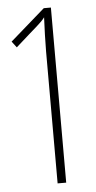

<svg xmlns="http://www.w3.org/2000/svg" viewBox="-52 -747 392 780"><g transform="rotate(-5 144.0 -357.0)"><path d="M151 0H186V-714H157L15 -590L34 -565C124 -646 138 -654 155 -677C153 -628 151 -582 151 -539Z"/></g></svg>

Font: Kathrein 37 Thin Condensed
Style: Regular
Weight: 250
Width: 3
Designer: Lazydogs Typefoundry, based on Open Sans by Ascender Corporation
Foundry: Lazydogs Typefoundry
Version: Version 1.003;PS 001.003;hotconv 1.0.88;makeotf.lib2.5.64775